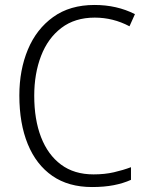

<svg xmlns="http://www.w3.org/2000/svg" viewBox="-20 -744 592 774"><path d="M362 -673Q282 -673 227.5 -631.5Q173 -590 145.5 -518.5Q118 -447 118 -358Q118 -262 145.5 -191Q173 -120 226 -80.5Q279 -41 357 -41Q402 -41 439 -49.5Q476 -58 508 -70V-19Q477 -5 438.5 2.5Q400 10 351 10Q256 10 191 -35Q126 -80 92 -163Q58 -246 58 -359Q58 -462 92.5 -544.5Q127 -627 194.5 -675.5Q262 -724 361 -724Q451 -724 524 -687L502 -638Q436 -673 362 -673Z"/></svg>

Font: Noto Sans Myanmar SemiCondensed Light
Style: Regular
Weight: 300
Width: 4
Designer: Monotype Design Team
Foundry: Monotype Imaging Inc.
Version: Version 2.107; ttfautohint (v1.8.4.7-5d5b)